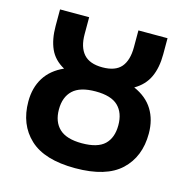

<svg xmlns="http://www.w3.org/2000/svg" viewBox="-106 -817 915 930"><g transform="rotate(15 351.5 -352.0)"><path d="M351 10Q197 10 123 -59Q49 -128 49 -244Q49 -313 80.5 -363.5Q112 -414 175 -442Q124 -470 103 -517Q82 -564 82 -631V-714H228V-629Q228 -564 258 -530Q288 -496 352 -496Q417 -496 446 -530Q475 -564 475 -630V-714H621V-633Q621 -566 599 -518.5Q577 -471 527 -442Q591 -414 622 -363.5Q653 -313 653 -244Q653 -128 579.5 -59Q506 10 351 10ZM351 -115Q430 -115 465 -148.5Q500 -182 500 -245Q500 -307 465 -341Q430 -375 352 -375Q274 -375 238 -341Q202 -307 202 -245Q202 -183 238 -149Q274 -115 351 -115Z"/></g></svg>

Font: Noto Sans SemiCondensed
Style: Bold
Weight: 700
Width: 4
Designer: Monotype Design Team
Foundry: Monotype Imaging Inc.
Version: Version 2.013; ttfautohint (v1.8.4.7-5d5b)